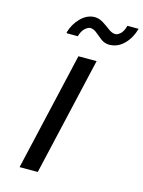

<svg xmlns="http://www.w3.org/2000/svg" viewBox="-136 -1012 812 1091"><g transform="rotate(15 270.0 -467.0)"><path d="M155 -804 150 -808Q165 -860 200.5 -896Q236 -932 280 -934Q289 -934 294 -933Q317 -931 350.5 -907Q384 -883 387 -881Q406 -870 420 -871Q432 -871 442 -880Q464 -894 474 -934H540Q525 -879 489.5 -842.5Q454 -806 409 -804Q401 -802 395 -804Q373 -805 352 -820Q342 -828 328.5 -839Q315 -850 308.5 -855Q302 -860 292.5 -864Q283 -868 272 -868Q232 -857 217 -804ZM90 0 250 -695H357L197 0Z"/></g></svg>

Font: Coval
Style: Italic
Weight: 400
Foundry: Context Ltd
Version: Version 001.000